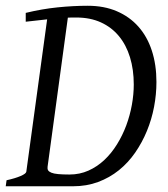

<svg xmlns="http://www.w3.org/2000/svg" viewBox="-20 -650 586 670"><path d="M525.9 -363.8Q525.9 -320.8 517.6 -277.1Q509.3 -233.4 492.7 -193.1Q476.1 -152.8 451.7 -117.4Q427.2 -82 394.8 -55.9Q362.3 -29.8 322.3 -14.9Q282.2 0 234.9 0H0L2.9 -21Q33.7 -27.8 52.2 -35.9Q70.8 -43.9 71.8 -50.8L144.5 -582.5L69.8 -574.2V-605Q126 -618.7 180.9 -624.3Q235.8 -629.9 286.1 -629.9Q343.3 -629.9 387.7 -610.8Q432.1 -591.8 462.9 -557.1Q493.7 -522.5 509.8 -473.4Q525.9 -424.3 525.9 -363.8ZM246.1 -588.9H231.4Q224.1 -588.9 216.8 -588.4L146 -67.9Q145 -60.5 147.9 -55.7Q150.9 -50.8 159.2 -47.4Q167.5 -43.9 182.9 -42.5Q198.2 -41 222.2 -41Q258.3 -41 288.8 -54.7Q319.3 -68.4 344.2 -91.8Q369.1 -115.2 388.4 -146.5Q407.7 -177.7 420.7 -212.6Q433.6 -247.6 440.2 -284.2Q446.8 -320.8 446.8 -355Q446.8 -407.2 433.6 -450.2Q420.4 -493.2 395 -523.9Q369.6 -554.7 332.3 -571.8Q294.9 -588.9 246.1 -588.9Z"/></svg>

Font: Gentium Plus
Style: Italic
Weight: 400
Italic angle: -8°
Designer: J. Victor Gaultney, Annie Olsen, Iska Routamaa
Foundry: SIL International
Version: Version 1.510